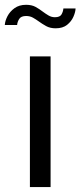

<svg xmlns="http://www.w3.org/2000/svg" viewBox="-40 -760 328 780"><path d="M81.5 0V-531H165.5V0ZM267 -725.5Q266.5 -710.5 258.2 -691.8Q250 -673 232.5 -659Q215 -645 186 -645Q163.5 -645 147 -654.2Q130.5 -663.5 117.5 -673Q106.5 -681 94.2 -688Q82 -695 66 -695Q45.5 -695 38 -683Q30.5 -671 29.5 -658.5H-20.5Q-19.5 -675 -9.8 -694Q0 -713 19 -726.8Q38 -740.5 66 -740.5Q89 -740.5 104.8 -731.8Q120.5 -723 132 -714Q144 -705 156.5 -697.5Q169 -690 183 -690Q203.5 -690 210 -701.5Q216.5 -713 217.5 -725.5Z"/></svg>

Font: Epilogue
Style: Regular
Weight: 400
Designer: Tyler Finck
Foundry: Etcetera Type Co
Version: Version 2.112